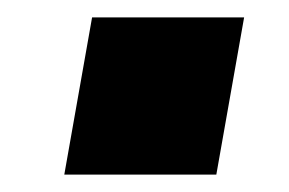

<svg xmlns="http://www.w3.org/2000/svg" viewBox="-20 -437 333 221"><path d="M54 -236 86 -417H261L229 -236Z"/></svg>

Font: Archivo SemiCondensed Black
Style: Italic
Weight: 900
Width: 4
Italic angle: -10°
Designer: Hector Gatti
Foundry: Omnibus-Type
Version: Version 2.001